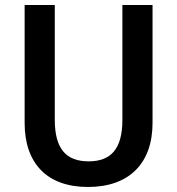

<svg xmlns="http://www.w3.org/2000/svg" viewBox="-20 -734 705 764"><path d="M587 -714H467V-257C467 -141 421 -92 333 -92C245 -92 198 -139 198 -258V-714H78V-245C78 -83 168 10 330 10C495 10 587 -85 587 -245Z"/></svg>

Font: Noto Sans Armenian SemiCondensed SemiBold
Style: Regular
Weight: 600
Width: 4
Designer: Monotype Design Team
Foundry: Monotype Imaging Inc.
Version: Version 2.008